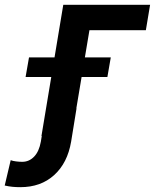

<svg xmlns="http://www.w3.org/2000/svg" viewBox="-171 -566 645 799"><path d="M453.6 -545.9 436 -440.4H201.2L127.4 0H1.5L92.3 -545.9ZM-64.5 -245.6 -50.3 -327.1H290L275.9 -245.6ZM21.5 -115.2H147.5L125 23.4Q109.9 112.3 54.4 162.6Q-1 212.9 -86.4 212.9Q-104.5 212.9 -119.1 211.4Q-133.8 210 -151.4 206.1L-126.5 100.6Q-117.7 104 -104 105.7Q-90.3 107.4 -78.6 107.4Q-49.8 107.4 -29.1 85.9Q-8.3 64.5 -1 23.4Z"/></svg>

Font: Inter Tight SemiBold
Style: Italic
Weight: 600
Italic angle: -9.39999°
Designer: Rasmus Andersson
Foundry: rsms
Version: Version 3.004